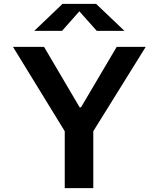

<svg xmlns="http://www.w3.org/2000/svg" viewBox="-20 -972 818 992"><path d="M462 0V-294L733 -730H583L398.5 -417.5H391.5L207.5 -730H47L314.5 -294V0ZM157 -812.5H300.5L390 -913.5L480 -812.5H623L476.5 -952H303Z"/></svg>

Font: Monaspace Neon Wide
Style: Bold
Weight: 700
Width: 7
Designer: Riley Cran & the Lettermatic Team
Foundry: Lettermatic
Version: Version 1.000 (Monaspace Neon)